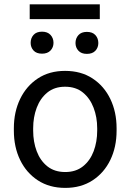

<svg xmlns="http://www.w3.org/2000/svg" viewBox="-20 -870 610 899"><path d="M44.9 -258.3V-269.5Q44.9 -345.7 74.2 -406.5Q103.5 -467.3 157.2 -502.7Q210.9 -538.1 284.7 -538.1Q359.4 -538.1 413.3 -502.7Q467.3 -467.3 496.6 -406.5Q525.9 -345.7 525.9 -269.5V-258.3Q525.9 -181.6 496.6 -121.1Q467.3 -60.5 413.3 -25.4Q359.4 9.8 285.6 9.8Q211.4 9.8 157.5 -25.4Q103.5 -60.5 74.2 -121.1Q44.9 -181.6 44.9 -258.3ZM135.3 -269.5V-258.3Q135.3 -206.1 151.9 -161.9Q168.5 -117.7 201.9 -91.1Q235.4 -64.5 285.6 -64.5Q335 -64.5 368.4 -91.1Q401.9 -117.7 418.5 -161.9Q435.1 -206.1 435.1 -258.3V-269.5Q435.1 -321.3 418.2 -365.5Q401.4 -409.7 368.2 -436.8Q335 -463.9 284.7 -463.9Q234.9 -463.9 201.7 -436.8Q168.5 -409.7 151.9 -365.5Q135.3 -321.3 135.3 -269.5ZM123.5 -669.4Q123.5 -691.4 137 -706.5Q150.4 -721.7 176.8 -721.7Q202.6 -721.7 216.6 -706.5Q230.5 -691.4 230.5 -669.4Q230.5 -648.4 216.6 -633.5Q202.6 -618.7 176.8 -618.7Q150.4 -618.7 137 -633.5Q123.5 -648.4 123.5 -669.4ZM333.5 -668.5Q333.5 -690.4 347.2 -705.6Q360.8 -720.7 386.7 -720.7Q413.1 -720.7 426.8 -705.6Q440.4 -690.4 440.4 -668.5Q440.4 -647.5 426.8 -632.6Q413.1 -617.7 386.7 -617.7Q360.8 -617.7 347.2 -632.6Q333.5 -647.5 333.5 -668.5ZM447.3 -849.6V-780.3H119.1V-849.6Z"/></svg>

Font: RobotoDEMO
Style: Regular
Weight: 400
Designer: Christian Robertson
Foundry: Google
Version: Version 2.136